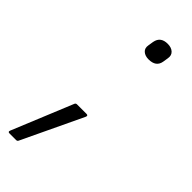

<svg xmlns="http://www.w3.org/2000/svg" viewBox="-233 -490 655 655"><g transform="rotate(45 94.0 -163.0)"><path d="M133 -378Q116 -378 106 -387Q96 -396 99 -412L102 -431Q105 -447 115 -454.5Q125 -462 142 -462Q160 -462 170 -452.5Q180 -443 177 -427L174 -408Q169 -378 133 -378ZM-24 136Q-32 136 -29 128L61 -91Q63 -97 69 -97H115Q124 -97 120 -88L16 131Q14 136 8 136Z"/></g></svg>

Font: Sofia Sans Light
Style: Italic
Weight: 300
Italic angle: -9°
Version: Version 4.100-B